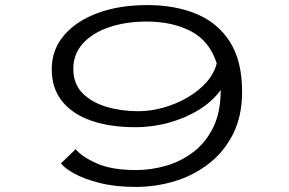

<svg xmlns="http://www.w3.org/2000/svg" viewBox="-20 -726 1140 757"><path d="M515.5 11Q434 11 372.5 -4.8Q311 -20.5 272.2 -42Q233.5 -63.5 220.5 -82L278.5 -138Q300.5 -109.5 359.8 -82.5Q419 -55.5 517 -55.5Q575 -55.5 633.8 -72.2Q692.5 -89 741.5 -126Q790.5 -163 820.2 -222.8Q850 -282.5 850 -367.5Q850 -369.5 850 -371Q819 -327.5 766.5 -294.5Q714 -261.5 648.5 -243Q583 -224.5 513.5 -224.5Q414 -224.5 339.8 -250.2Q265.5 -276 224.8 -327Q184 -378 184 -453Q184 -529.5 232 -586.2Q280 -643 365 -674.5Q450 -706 561 -706Q671 -706 755.2 -670.8Q839.5 -635.5 887 -560.2Q934.5 -485 934.5 -364.5Q934.5 -267.5 898.5 -196.8Q862.5 -126 802.2 -79.8Q742 -33.5 667.5 -11.2Q593 11 515.5 11ZM269 -454Q269 -396 305 -359.2Q341 -322.5 399.2 -305Q457.5 -287.5 525 -287.5Q574 -287.5 624.5 -301.8Q675 -316 719 -341.5Q763 -367 793.8 -401.5Q824.5 -436 834.5 -476.5Q806 -565 732.5 -603Q659 -641 559 -641Q476 -641 410.5 -618.8Q345 -596.5 307 -554.8Q269 -513 269 -454Z"/></svg>

Font: Trispace Expanded Light
Style: Regular
Weight: 300
Width: 7
Designer: Tyler Finck
Foundry: Etcetera Type Company
Version: Version 1.210; ttfautohint (v1.8.3)